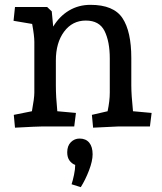

<svg xmlns="http://www.w3.org/2000/svg" viewBox="-20 -523 669 794"><path d="M37 -48 112 -63Q122 -117 122 -140V-350Q122 -375 113 -424L36 -437L42 -494H175L194 -476L200 -413Q226 -456 265.5 -479.5Q305 -503 354 -503Q450 -503 486.5 -448Q523 -393 523 -283V-170Q523 -131 530 -63L607 -56L600 0H469Q417 3 365 5L360 -48L425 -63Q434 -106 434 -140V-281Q434 -351 412.5 -394.5Q391 -438 335 -438Q279 -438 245 -392Q211 -346 211 -273V-170Q211 -123 217 -63L294 -56L287 0H154Q135 0 42 5ZM291 159Q277 154 267.5 141Q258 128 258 107Q258 80 273 65Q288 50 309 50Q335 50 349 67Q363 84 363 115Q363 143 348 182Q333 221 314 251L276 239Q281 224 286 200.5Q291 177 291 159Z"/></svg>

Font: Andada Pro Medium
Style: Regular
Weight: 500
Designer: Carolina Giovagnoli
Foundry: Huerta Tipografica
Version: Version 3.005; ttfautohint (v1.8.4)